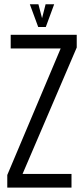

<svg xmlns="http://www.w3.org/2000/svg" viewBox="-20 -856 384 876"><path d="M306.2 0H13.2V-57.6L256.8 -634.8H28.8V-697.3H330.1V-639.2L83 -62.5H306.2ZM189 -732.9H154.3L116.2 -836.4H155.3L171.9 -772.9L188 -836.4H227.1Z"/></svg>

Font: Agdasima
Style: Regular
Weight: 400
Width: 3
Designer: The DocRepair Project, Patric King
Foundry: Google
Version: Version 2.002